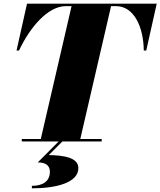

<svg xmlns="http://www.w3.org/2000/svg" viewBox="-20 -770 873 1045"><path d="M98.5 -13.5V0H299L185.5 114C230.5 114 251.5 132 251.5 165C251.5 219 209.5 241.5 153.5 241.5V255C284.5 255 406.5 225 406.5 145C406.5 88 329 75.5 245.5 74L319.5 0H533.5V-13.5H417L584.5 -736.5H612.5C709.5 -736.5 761.5 -622 762.5 -495H776L833 -750H127L70 -495H83.5C142.5 -621 240.5 -736.5 337.5 -736.5H369.5L202 -13.5Z"/></svg>

Font: Bodoni* 16pt Fatface
Style: Italic
Weight: 900
Italic angle: -13°
Version: Version 2.3